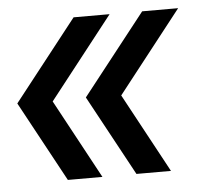

<svg xmlns="http://www.w3.org/2000/svg" viewBox="-40 -556 541 519"><g transform="rotate(-5 230.5 -296.5)"><path d="M124 -78.1H217.8L101.6 -293L275.4 -514.6H177.7L5.9 -295.9ZM191.9 -295.9 310.1 -78.1H403.8L287.6 -293L461.4 -514.6H363.8Z"/></g></svg>

Font: Guggenheim Sans Display
Style: Italic
Weight: 400
Italic angle: -7°
Designer: Modified by Tom Baber under direction of Pentagram Design 2023
Foundry: rsms
Version: Version 1.001;Glyphs 3.1.2 (3151)